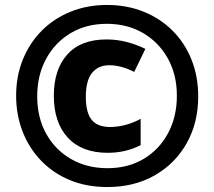

<svg xmlns="http://www.w3.org/2000/svg" viewBox="-20 -744 864 774"><path d="M413 10Q329 10 261.5 -18Q194 -46 145.5 -96.5Q97 -147 71 -214Q45 -281 45 -358Q45 -438 72.5 -505Q100 -572 149 -621Q198 -670 265 -697Q332 -724 411 -724Q491 -724 558.5 -697Q626 -670 675.5 -620.5Q725 -571 752 -503.5Q779 -436 779 -355Q779 -249 732.5 -166.5Q686 -84 603.5 -37Q521 10 413 10ZM413 -66Q497 -66 560 -104Q623 -142 658 -208Q693 -274 693 -358Q693 -444 656 -509.5Q619 -575 555.5 -611.5Q492 -648 411 -648Q327 -648 264 -610Q201 -572 165.5 -506Q130 -440 130 -356Q130 -269 167 -203.5Q204 -138 268 -102Q332 -66 413 -66ZM414 -128Q310 -128 253.5 -189Q197 -250 197 -358Q197 -464 251.5 -524.5Q306 -585 409 -585Q451 -585 490 -575Q529 -565 566 -547L521 -454Q469 -481 420 -481Q376 -481 351 -450Q326 -419 326 -354Q326 -290 349.5 -261Q373 -232 424 -232Q454 -232 486 -240.5Q518 -249 547 -265V-159Q487 -128 414 -128Z"/></svg>

Font: Noto Sans Bengali Condensed Black
Style: Regular
Weight: 900
Width: 3
Designer: Joana Ranito - Universal Thirst; Jelle Bosma - Monotype Design Team
Foundry: Universal Thirst ehf.
Version: Version 3.000; ttfautohint (v1.8.4.7-5d5b)